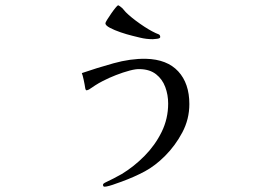

<svg xmlns="http://www.w3.org/2000/svg" viewBox="-20 -650 1040 725"><path d="M695 -257Q695 -200 668.5 -150Q642 -100 603 -61Q566 -24 527 -3Q488 18 439 36Q432 38 419 43Q406 48 393.5 51.5Q381 55 375 55Q369 55 369 48Q369 45 371.5 43Q374 41 376 40Q393 32 408.5 24Q424 16 440 7Q486 -21 526 -61.5Q566 -102 590.5 -152Q615 -202 615 -259Q615 -292 604 -321.5Q593 -351 569.5 -369.5Q546 -388 509 -389Q494 -390 469.5 -383.5Q445 -377 418 -366.5Q391 -356 368 -344Q354 -337 340 -328Q326 -319 316 -312Q312 -310 308 -309Q304 -308 302 -316Q300 -330 296 -348.5Q292 -367 289 -374Q344 -393 408.5 -411Q473 -429 531 -428Q611 -426 653 -380.5Q695 -335 695 -257ZM585 -510Q585 -505 573 -503.5Q561 -502 557 -502Q532 -502 508 -508Q500 -510 479.5 -515Q459 -520 435.5 -528Q412 -536 395 -545Q378 -554 378 -562Q378 -565 384.5 -575.5Q391 -586 400 -599Q409 -612 416.5 -621Q424 -630 426 -630Q428 -630 434 -625.5Q440 -621 442 -619Q445 -615 448.5 -611.5Q452 -608 455 -604Q475 -584 508.5 -560.5Q542 -537 568 -525Q573 -523 579 -520.5Q585 -518 585 -510Z"/></svg>

Font: Kaisei Opti
Style: Regular
Weight: 400
Designer: Font-Kai, 金井和夫
Foundry: KAZUO KANAI
Version: Version 5.003